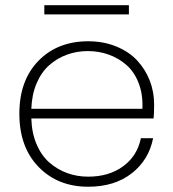

<svg xmlns="http://www.w3.org/2000/svg" viewBox="-20 -708 665 736"><path d="M100.1 -291H525.9Q528.3 -345.7 511.7 -388.9Q495.1 -432.1 465.1 -458.5Q435.1 -484.9 397.2 -498.5Q359.4 -512.2 316.9 -512.2Q274.4 -512.2 236.8 -498.5Q199.2 -484.9 168.9 -458.3Q138.7 -431.6 120.4 -388.7Q102.1 -345.7 100.1 -291ZM566.9 -178.2Q550.8 -95.2 485.1 -43.7Q419.4 7.8 317.9 7.8Q201.7 7.8 127.9 -68.1Q54.2 -144 54.2 -272Q54.2 -399.9 127.4 -474.9Q200.7 -549.8 317.9 -549.8Q377 -549.8 425.8 -529.8Q474.6 -509.8 505.9 -476.1Q537.1 -442.4 554 -399.2Q570.8 -356 570.8 -308.1Q570.8 -272 568.8 -253.9H100.1Q101.6 -199.2 119.9 -155.8Q138.2 -112.3 168.7 -85.4Q199.2 -58.6 237.1 -44.7Q274.9 -30.8 317.9 -30.8Q397.9 -30.8 452.1 -70.6Q506.3 -110.4 520 -178.2ZM149.9 -652.8V-688H474.1V-652.8Z"/></svg>

Font: SVN-Poppins ExtraLight
Style: Regular
Weight: 200
Designer: Ninad Kale (Devanagari), Jonny Pinhorn (Latin)
Foundry: Indian Type Foundry
Version: Version 3.002 2017